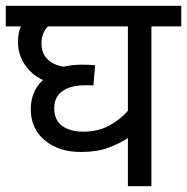

<svg xmlns="http://www.w3.org/2000/svg" viewBox="-20 -642 645 662"><path d="M605 -551H502V0H421V-166Q390 -146 352 -132Q314 -118 259 -118Q182 -118 134 -158.5Q86 -199 86 -266Q86 -294 96 -320Q106 -346 128 -366Q88 -385 65 -420Q42 -455 42 -497Q42 -528 52 -551H0V-622H605ZM167 -269Q167 -227 195 -207.5Q223 -188 267 -188Q319 -188 357.5 -209.5Q396 -231 421 -260V-551H145Q123 -527 123 -494Q123 -457 144.5 -437Q166 -417 200 -412Q228 -419 263 -419Q290 -419 308 -417L302 -347Q295 -348 287 -348Q279 -348 273 -348Q224 -348 195.5 -328Q167 -308 167 -269Z"/></svg>

Font: Noto Sans
Style: Regular
Weight: 400
Designer: Monotype Design Team
Foundry: Monotype Imaging Inc.
Version: Version 2.007